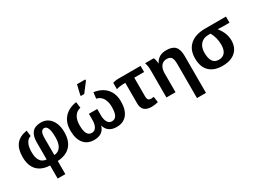

<svg xmlns="http://www.w3.org/2000/svg" viewBox="-43 -1522 3373 2516"><g transform="rotate(-30 1643.5 -264.0)"><path d="M676.8 -275.9Q676.8 -142.6 608.6 -70.1Q540.5 2.4 412.6 8.8V207.5H296.4V9.8Q170.9 4.4 105 -65.4Q39.1 -135.3 39.1 -265.6Q39.1 -386.2 91.8 -453.6Q144.5 -521 258.3 -540L268.6 -452.6Q223.1 -440.9 198.2 -391.8Q173.3 -342.8 173.3 -265.6Q173.3 -90.3 296.4 -81.5V-342.8Q296.4 -439.5 338.9 -489.3Q381.3 -539.1 472.2 -539.1Q534.7 -539.1 580.6 -506.6Q626.5 -474.1 651.6 -415Q676.8 -356 676.8 -275.9ZM542.5 -276.9Q542.5 -454.1 472.7 -454.1Q412.6 -454.1 412.6 -341.3V-81.1Q475.1 -84 508.8 -132.8Q542.5 -181.6 542.5 -276.9Z M1201.2 -231.4Q1201.2 -162.1 1224.1 -124Q1247.1 -85.9 1288.6 -85.9Q1335.9 -85.9 1358.4 -125.7Q1380.9 -165.5 1380.9 -253.4Q1380.9 -332.5 1348.4 -383.8Q1315.9 -435.1 1256.8 -446.3L1268.1 -538.6Q1389.6 -520.5 1455.1 -446.3Q1520.5 -372.1 1520.5 -252.4Q1520.5 -127 1464.8 -58.6Q1409.2 9.8 1308.1 9.8Q1172.9 9.8 1138.7 -106.4H1136.7Q1102.5 9.8 967.3 9.8Q866.2 9.8 810.5 -58.6Q754.9 -127 754.9 -252.4Q754.9 -372.6 820.3 -446.5Q885.7 -520.5 1006.8 -538.6L1018.1 -447.3Q960.4 -436 927.2 -386Q894 -335.9 894 -254.4Q894 -166 916.7 -126.2Q939.5 -86.4 985.8 -86.4Q1027.8 -86.4 1051.5 -124.5Q1075.2 -162.6 1075.2 -231.4V-322.8H1201.2ZM1259.3 -718.3 1151.4 -577.6H1100.1V-593.8L1133.8 -736.3H1259.3Z M1677.7 -435.5Q1637.7 -435.5 1601.6 -429.7Q1565.4 -423.8 1554.7 -417.5V-514.2Q1566.4 -520 1592.5 -524.2Q1618.7 -528.3 1644 -528.3H1975.6V-435.5H1826.7V-152.3Q1826.7 -118.7 1839.1 -102.5Q1851.6 -86.4 1882.8 -86.4Q1899.9 -86.4 1922.4 -90.3L1934.1 -3.4Q1916.5 1.5 1887.5 5.9Q1858.4 10.3 1836.9 10.3Q1690.9 10.3 1690.9 -122.6V-435.5Z M2541 -352.1V207H2404.8V-307.1Q2404.8 -379.9 2385 -407.7Q2365.2 -435.5 2314 -435.5Q2259.8 -435.5 2229.7 -394.8Q2199.7 -354 2199.7 -283.7V0H2062V-415.5Q2062 -475.6 2044.4 -528.3H2175.8Q2184.1 -509.3 2189.2 -483.6Q2194.3 -458 2194.3 -438H2195.8Q2227.1 -492.7 2268.1 -515.4Q2309.1 -538.1 2369.1 -538.1Q2460 -538.1 2500.5 -493.9Q2541 -449.7 2541 -352.1Z M3174.3 -223.6Q3174.3 -114.3 3104.5 -52.2Q3034.7 9.8 2909.7 9.8Q2781.2 9.8 2711.7 -58.1Q2642.1 -126 2642.1 -255.9Q2642.1 -385.3 2723.1 -456.8Q2804.2 -528.3 2954.1 -528.3H3267.6V-435.5H3172.4L3092.3 -438.5V-436.5Q3135.3 -381.3 3154.8 -329.1Q3174.3 -276.9 3174.3 -223.6ZM3030.8 -240.2Q3030.8 -345.7 2981 -435.5H2944.8Q2872.1 -435.5 2829.1 -387.7Q2786.1 -339.8 2786.1 -255.9Q2786.1 -84 2906.2 -84Q2966.8 -84 2998.8 -124Q3030.8 -164.1 3030.8 -240.2Z"/></g></svg>

Font: Arimo
Style: Bold
Weight: 700
Designer: Steve Matteson
Foundry: Monotype Imaging Inc.
Version: Version 1.33